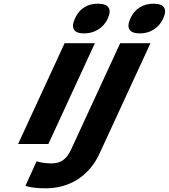

<svg xmlns="http://www.w3.org/2000/svg" viewBox="-20 -780 914 1040"><path d="M510 -760C453 -760 410 -733 386 -680C362 -627 379 -599 436 -599C490 -599 540 -627 564 -680C588 -733 567 -760 510 -760ZM494 -546H330L78 0H242ZM795 -546H631L365 30C341 81 312 105 259 105C233 105 209 102 187 96L178 94L118 226L121 228C147 236 185 240 228 240C356 240 463 174 519 52ZM812 -760C755 -760 710 -733 686 -680C662 -627 681 -599 738 -599C792 -599 840 -627 864 -680C888 -733 869 -760 812 -760Z"/></svg>

Font: Passageway
Style: BdSuIt
Weight: 700
Foundry: Ascender Corporation
Version: Version 1.11